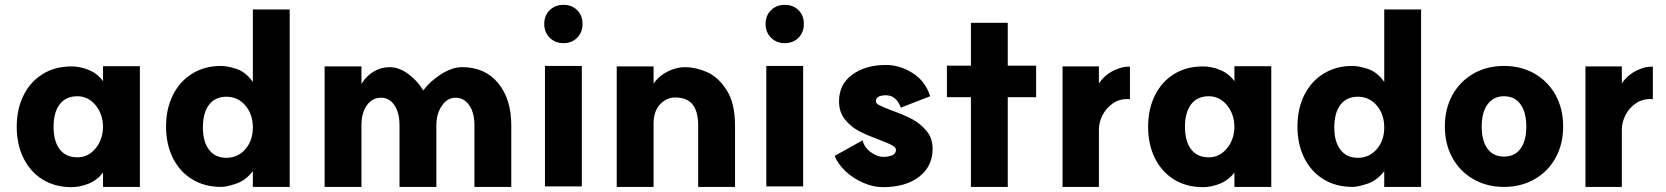

<svg xmlns="http://www.w3.org/2000/svg" viewBox="-20 -751 6874 792"><path d="M49 -228Q49 -301 77 -357.5Q105 -414 156 -445.5Q207 -477 275 -477Q310 -477 346 -462.5Q382 -448 405 -416V-478H557V20H405V-39Q381 -8 345.5 6.5Q310 21 275 21Q207 21 156 -10.5Q105 -42 77 -98.5Q49 -155 49 -228ZM405 -228Q404 -282 373.5 -318Q343 -354 299 -354Q252 -354 226.5 -321Q201 -288 201 -228Q201 -168 226.5 -135Q252 -102 299 -102Q343 -102 373.5 -138Q404 -174 405 -228Z M665 -229Q665 -302 693 -358.5Q721 -415 772.5 -447Q824 -479 892 -479Q918 -479 956 -466.5Q994 -454 1023 -413V-712H1175V20H1023V-45Q994 -7 954.5 6.5Q915 20 892 20Q824 20 772.5 -11.5Q721 -43 693 -99.5Q665 -156 665 -229ZM1023 -225Q1023 -280 992 -316Q961 -352 914 -352Q868 -352 842.5 -319Q817 -286 817 -225Q817 -166 842.5 -133Q868 -100 914 -100Q961 -100 992 -135.5Q1023 -171 1023 -225Z M1859 -348Q1825 -348 1802.5 -314.5Q1780 -281 1780 -235V20H1628V-235Q1628 -286 1607 -317Q1586 -348 1552 -348Q1516 -348 1493.5 -317Q1471 -286 1471 -235V20H1319V-477H1471V-405Q1492 -439 1522.5 -456.5Q1553 -474 1587 -474Q1626 -474 1664 -446Q1702 -418 1726 -378Q1755 -417 1800.5 -445.5Q1846 -474 1886 -474Q1981 -474 2035 -408Q2089 -342 2089 -235V20H1937V-235Q1937 -286 1915.5 -317Q1894 -348 1859 -348Z M2380 -479V18H2228V-479ZM2383 -652Q2383 -618 2361 -595.5Q2339 -573 2304 -573Q2270 -573 2247.5 -595.5Q2225 -618 2225 -652Q2225 -687 2247.5 -709Q2270 -731 2304 -731Q2339 -731 2361 -709Q2383 -687 2383 -652Z M2764 -349Q2726 -348 2700 -317.5Q2674 -287 2676 -232V20H2524V-477H2676V-406Q2698 -438 2734 -456Q2770 -474 2806 -474Q2849 -474 2895.5 -454Q2942 -434 2977 -380Q3012 -326 3012 -232V20H2860V-232Q2860 -291 2837 -320Q2814 -349 2764 -349Z M3293 -479V18H3141V-479ZM3296 -652Q3296 -618 3274 -595.5Q3252 -573 3217 -573Q3183 -573 3160.5 -595.5Q3138 -618 3138 -652Q3138 -687 3160.5 -709Q3183 -731 3217 -731Q3252 -731 3274 -709Q3296 -687 3296 -652Z M3622 -104Q3649 -104 3662.5 -111.5Q3676 -119 3676 -133Q3676 -143 3659.5 -152Q3643 -161 3605 -175Q3557 -193 3524 -210Q3491 -227 3466 -257.5Q3441 -288 3441 -333Q3441 -403 3495.5 -443Q3550 -483 3635 -483Q3691 -483 3744 -450Q3797 -417 3817 -354L3696 -307Q3677 -358 3635 -358Q3593 -358 3593 -333Q3593 -324 3608 -316.5Q3623 -309 3662 -294Q3710 -277 3743.5 -259Q3777 -241 3802 -211Q3827 -181 3827 -137Q3827 -65 3771.5 -22Q3716 21 3622 21Q3583 21 3542 3.5Q3501 -14 3469 -43.5Q3437 -73 3423 -108L3538 -172Q3546 -142 3572.5 -123Q3599 -104 3622 -104Z M3985 -350H3886V-480H3985V-657H4137V-480H4254V-350H4137V20H3985Z M4363 -477H4513V-407Q4537 -442 4574 -460Q4611 -478 4641 -476V-342Q4601 -345 4572 -325.5Q4543 -306 4528 -276Q4513 -246 4513 -217V20H4363Z M4716 -228Q4716 -301 4744 -357.5Q4772 -414 4823 -445.5Q4874 -477 4942 -477Q4977 -477 5013 -462.5Q5049 -448 5072 -416V-478H5224V20H5072V-39Q5048 -8 5012.5 6.5Q4977 21 4942 21Q4874 21 4823 -10.5Q4772 -42 4744 -98.5Q4716 -155 4716 -228ZM5072 -228Q5071 -282 5040.5 -318Q5010 -354 4966 -354Q4919 -354 4893.5 -321Q4868 -288 4868 -228Q4868 -168 4893.5 -135Q4919 -102 4966 -102Q5010 -102 5040.5 -138Q5071 -174 5072 -228Z M5332 -229Q5332 -302 5360 -358.5Q5388 -415 5439.5 -447Q5491 -479 5559 -479Q5585 -479 5623 -466.5Q5661 -454 5690 -413V-712H5842V20H5690V-45Q5661 -7 5621.5 6.5Q5582 20 5559 20Q5491 20 5439.5 -11.5Q5388 -43 5360 -99.5Q5332 -156 5332 -229ZM5690 -225Q5690 -280 5659 -316Q5628 -352 5581 -352Q5535 -352 5509.5 -319Q5484 -286 5484 -225Q5484 -166 5509.5 -133Q5535 -100 5581 -100Q5628 -100 5659 -135.5Q5690 -171 5690 -225Z M6276 -229Q6276 -288 6252 -321Q6228 -354 6184 -354Q6141 -354 6116.5 -321Q6092 -288 6092 -229Q6092 -170 6116 -137.5Q6140 -105 6184 -105Q6228 -105 6252 -137.5Q6276 -170 6276 -229ZM6428 -229Q6428 -157 6397 -100.5Q6366 -44 6310.5 -12Q6255 20 6184 20Q6113 20 6057.5 -12Q6002 -44 5971 -100.5Q5940 -157 5940 -229Q5940 -302 5971 -358.5Q6002 -415 6057.5 -447Q6113 -479 6184 -479Q6255 -479 6310.5 -447Q6366 -415 6397 -358.5Q6428 -302 6428 -229Z M6520 -477H6670V-407Q6694 -442 6731 -460Q6768 -478 6798 -476V-342Q6758 -345 6729 -325.5Q6700 -306 6685 -276Q6670 -246 6670 -217V20H6520Z"/></svg>

Font: SUITE Heavy
Style: Regular
Weight: 900
Designer: Sun
Foundry: Sun
Version: Version 2.040